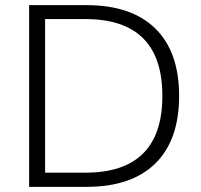

<svg xmlns="http://www.w3.org/2000/svg" viewBox="-20 -725 780 745"><path d="M93 0V-705H316Q490 -705 582.5 -614.5Q675 -524 675 -353Q675 -181 582.5 -90.5Q490 0 316 0ZM155 -55H311Q610 -55 610 -353Q610 -651 311 -651H155Z"/></svg>

Font: Winston Light
Style: Regular
Weight: 300
Designer: Original fonts by Vernon Adams / Changes by Cristiano Sobral
Foundry: Original fonts by Vernon Adams / Changes by Cristiano Sobral
Version: Version 2.503;July 17, 2020;FontCreator 13.0.0.2655 64-bit